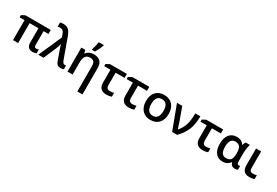

<svg xmlns="http://www.w3.org/2000/svg" viewBox="86 -2153 5406 3745"><g transform="rotate(30 2789.0 -280.5)"><path d="M598.1 -82Q624.5 -82 649.9 -95.2V-8.8Q637.7 -1.5 615 4.2Q592.3 9.8 564.9 9.8Q437 9.8 437 -131.8V-449.2H237.8V0H123V-449.2H12.2V-499L89.8 -540H661.1V-449.2H551.8V-138.2Q551.8 -82 598.1 -82Z M691.9 0 922.9 -521 900.9 -583Q882.8 -631.3 860.1 -650.6Q837.4 -669.9 797.9 -669.9Q770.5 -669.9 744.6 -664.1V-757.8Q777.8 -766.1 817.9 -766.1Q868.2 -766.1 902.6 -750.2Q937 -734.4 961.7 -700.7Q986.3 -667 1012.7 -595.2L1169.9 -159.2Q1184.1 -121.1 1198.7 -103Q1213.4 -85 1233.9 -85Q1242.7 -85 1265.6 -89.8V-2.9Q1252.9 2.9 1232.9 6.3Q1212.9 9.8 1195.8 9.8Q1151.9 9.8 1125 -11.5Q1098.1 -32.7 1080.1 -84Q1010.3 -278.3 994.1 -327.1Q978 -376 973.6 -397H970.7Q953.6 -331.1 923.8 -261.2L811 0Z M1350.1 0ZM1825.2 240.2H1710V-332Q1710 -396.5 1683.6 -426.3Q1657.2 -456.1 1602.1 -456.1Q1530.3 -456.1 1497.6 -411.9Q1464.8 -367.7 1464.8 -269V0H1350.1V-540H1439.9L1456.1 -469.2H1461.9Q1486.3 -507.8 1531.2 -528.8Q1576.2 -549.8 1630.9 -549.8Q1825.2 -549.8 1825.2 -352.1ZM1549.8 -620.1Q1563 -660.2 1575.2 -712.2Q1587.4 -764.2 1591.8 -800.8H1706.1V-789.1Q1694.3 -754.4 1669.4 -702.1Q1644.5 -649.9 1618.2 -606H1549.8Z M2173.8 -450.2V-167Q2173.8 -82 2255.9 -82Q2299.3 -82 2344.7 -95.2V-8.8Q2295.4 11.2 2233.9 11.2Q2143.1 11.2 2100.3 -32.2Q2057.6 -75.7 2057.6 -162.1V-450.2H1917V-499L1995.6 -540H2376V-450.2Z M2678.7 -450.2V-167Q2678.7 -82 2760.7 -82Q2804.2 -82 2849.6 -95.2V-8.8Q2800.3 11.2 2738.8 11.2Q2647.9 11.2 2605.2 -32.2Q2562.5 -75.7 2562.5 -162.1V-450.2H2421.9V-499L2500.5 -540H2880.9V-450.2Z M2962.4 0ZM3473.6 -271Q3473.6 -138.7 3405.8 -64.5Q3337.9 9.8 3216.8 9.8Q3141.1 9.8 3083 -24.4Q3024.9 -58.6 2993.7 -122.6Q2962.4 -186.5 2962.4 -271Q2962.4 -402.3 3029.8 -476.1Q3097.2 -549.8 3219.7 -549.8Q3336.9 -549.8 3405.3 -474.4Q3473.6 -398.9 3473.6 -271ZM3080.6 -271Q3080.6 -84 3218.8 -84Q3355.5 -84 3355.5 -271Q3355.5 -456.1 3217.8 -456.1Q3145.5 -456.1 3113 -408.2Q3080.6 -360.4 3080.6 -271Z M3504.4 -540H3623.5L3729.5 -245.1Q3745.1 -204.6 3777.3 -100.1H3781.2Q3854 -181.6 3885.3 -283.7Q3916.5 -385.7 3916.5 -540H4031.2Q4031.2 -361.3 3981.4 -237.5Q3931.6 -113.8 3819.3 0H3706.5Z M4342.3 -450.2V-167Q4342.3 -82 4424.3 -82Q4467.8 -82 4513.2 -95.2V-8.8Q4463.9 11.2 4402.3 11.2Q4311.5 11.2 4268.8 -32.2Q4226.1 -75.7 4226.1 -162.1V-450.2H4085.4V-499L4164.1 -540H4544.4V-450.2Z M4872.1 -83Q4943.4 -83 4974.4 -124.3Q5005.4 -165.5 5006.3 -263.2V-269Q5006.3 -369.6 4973.6 -412.8Q4940.9 -456.1 4871.1 -456.1Q4744.1 -456.1 4744.1 -267.1Q4744.1 -174.8 4774.9 -128.9Q4805.7 -83 4872.1 -83ZM4844.2 9.8Q4741.7 9.8 4683.8 -63.5Q4626 -136.7 4626 -268.1Q4626 -403.3 4685.8 -476.6Q4745.6 -549.8 4853 -549.8Q4911.6 -549.8 4950 -529.1Q4988.3 -508.3 5014.2 -467.8H5020Q5033.2 -515.1 5053.2 -540H5146Q5132.8 -500 5124.5 -437.3Q5116.2 -374.5 5116.2 -325.2V-142.1Q5116.2 -114.3 5127 -99.6Q5137.7 -85 5157.2 -85Q5172.4 -85 5187 -89.8V-2.9Q5179.2 2 5159.9 5.9Q5140.6 9.8 5126 9.8Q5079.6 9.8 5054.2 -9.3Q5028.8 -28.3 5016.1 -71.8H5008.3Q4952.1 9.8 4844.2 9.8Z M5399.9 -540V-164.1Q5399.9 -83 5471.2 -83Q5514.6 -83 5559.1 -96.2V-9.8Q5541 -1.5 5511.2 4.2Q5481.4 9.8 5449.2 9.8Q5364.7 9.8 5325 -33.2Q5285.2 -76.2 5285.2 -163.1V-540Z"/></g></svg>

Font: Open Sans Semibold
Style: Regular
Weight: 600
Foundry: Ascender Corporation
Version: Version 1.10; ttfautohint (v1.5.65-e2d9)